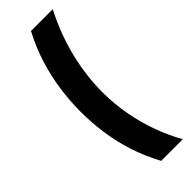

<svg xmlns="http://www.w3.org/2000/svg" viewBox="-272 -719 854 854"><g transform="rotate(-45 155.0 -292.0)"><path d="M292 -701Q264 -647 244 -593Q224 -539 211.5 -486.5Q199 -434 193 -383Q187 -332 187 -285Q187 -210 200 -139.5Q213 -69 236.5 -4.5Q260 60 292 117H156Q120 50 98 -18Q76 -86 66.5 -155Q57 -224 57 -291Q57 -357 66.5 -425.5Q76 -494 97.5 -563.5Q119 -633 155 -701Z"/></g></svg>

Font: Bricolage Grotesque 48pt Condensed ExtraBold SemiBold
Style: Regular
Weight: 600
Version: Version 1.000;gftools[0.9.30]